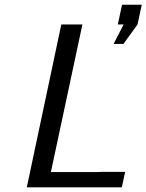

<svg xmlns="http://www.w3.org/2000/svg" viewBox="-20 -798 624 818"><path d="M94.2 0 241.2 -693.8H331.1L196.8 -64.9H393.1L418 -65.9H513.2L499 0ZM463.9 -610.8 506.8 -693.8H481.9L500 -777.8H584L565.9 -693.8L505.9 -610.8Z"/></svg>

Font: CMU Sans Serif
Style: Oblique
Weight: 500
Italic angle: -12°
Version: Version 0.7.0